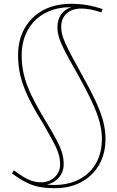

<svg xmlns="http://www.w3.org/2000/svg" viewBox="-20 -770 618 1010"><path d="M268 220Q222 220 186 213Q150 206 116 188.5Q82 171 43 142L53 126Q101 162 132 175.5Q163 189 197 189Q239 189 268 161.5Q297 134 296 94Q296 61 285.5 31.5Q275 2 255 -34Q235 -70 205 -123Q157 -199 128.5 -259Q100 -319 87.5 -371Q75 -423 75 -478Q75 -561 110 -622Q145 -683 207.5 -716.5Q270 -750 355 -750Q397 -750 438.5 -743Q480 -736 520 -722L513 -705Q479 -716 454.5 -720.5Q430 -725 409 -725Q359 -725 330.5 -699Q302 -673 302 -629Q302 -604 310.5 -577Q319 -550 340.5 -507.5Q362 -465 401 -395Q451 -306 480.5 -243.5Q510 -181 522.5 -133Q535 -85 535 -40Q535 37 502 95.5Q469 154 409 187Q349 220 268 220ZM269 203Q345 202 400.5 171.5Q456 141 486 87Q516 33 516 -40Q516 -83 503.5 -129.5Q491 -176 462.5 -237Q434 -298 385 -386Q345 -455 322.5 -498.5Q300 -542 291 -571.5Q282 -601 282 -627Q282 -665 301 -693Q320 -721 355 -732H351Q274 -732 216 -700.5Q158 -669 126 -611.5Q94 -554 94 -478Q94 -425 106 -375.5Q118 -326 145.5 -268.5Q173 -211 221 -132Q260 -68 280 -29Q300 10 307.5 37.5Q315 65 315 94Q315 134 290 163.5Q265 193 227 201Q245 203 269 203Z"/></svg>

Font: Georama Extended Thin
Style: Regular
Weight: 100
Width: 7
Designer: Jean-Baptiste Levee
Foundry: Production Type
Version: Version 1.000